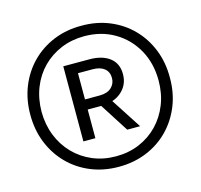

<svg xmlns="http://www.w3.org/2000/svg" viewBox="-106 -844 1014 967"><g transform="rotate(-15 401.0 -360.5)"><path d="M297.9 -311.5V-364.3H396.5Q437 -364.3 458.3 -384.3Q479.5 -404.3 479.5 -433.6Q479.5 -465.8 457.5 -483.4Q435.5 -501 396.5 -501H297.9V-553.7H393.6Q460.4 -553.7 499.3 -523.9Q538.1 -494.1 538.1 -438.5Q538.1 -382.8 498 -347.2Q458 -311.5 389.6 -311.5ZM257.8 -162.1V-553.7H320.3V-162.1ZM486.3 -162.1 387.7 -316.4 429.7 -353.5 553.7 -162.1ZM398.4 7.8Q319.8 7.8 253.2 -19.5Q186.5 -46.9 137.5 -96.7Q88.4 -146.5 61.3 -213.6Q34.2 -280.8 34.2 -360.4Q34.2 -439.9 61.3 -507.1Q88.4 -574.2 137.5 -623.8Q186.5 -673.3 253.2 -700.7Q319.8 -728 398.4 -727.5Q477.1 -728 543.7 -700.7Q610.4 -673.3 659.2 -623.8Q708 -574.2 735.1 -507.1Q762.2 -439.9 761.7 -360.4Q762.2 -280.8 735.1 -213.6Q708 -146.5 659.2 -96.7Q610.4 -46.9 543.7 -19.5Q477.1 7.8 398.4 7.8ZM398.4 -46.9Q464.4 -46.9 520 -70.3Q575.7 -93.8 616.7 -136.2Q657.7 -178.7 680.4 -235.8Q703.1 -293 703.1 -360.4Q703.1 -451.2 663.6 -521.7Q624 -592.3 555.2 -632.6Q486.3 -672.9 398.4 -672.9Q332.5 -672.9 276.9 -649.7Q221.2 -626.5 179.9 -584.7Q138.7 -543 116 -485.8Q93.3 -428.7 92.8 -360.4Q93.3 -293 116 -235.8Q138.7 -178.7 179.9 -136.2Q221.2 -93.8 276.9 -70.3Q332.5 -46.9 398.4 -46.9Z"/></g></svg>

Font: Reddit Sans
Style: Regular
Weight: 400
Designer: Stephen Hutchings
Foundry: Reddit
Version: Version 1.014